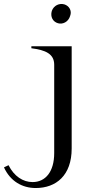

<svg xmlns="http://www.w3.org/2000/svg" viewBox="-142 -733 452 967"><path d="M38 214C140 214 219 151 219 15V-500H16V-490C87 -481 131 -462 131 -407V38C131 132 87 184 22 184C-26 184 -71 155 -99 99L-122 110C-90 180 -30 214 38 214ZM211 -652C222 -680 205 -704 182 -711C157 -718 129 -706 119 -678C110 -648 125 -623 150 -616C173 -609 202 -622 211 -652Z"/></svg>

Font: Sprat
Style: Regular
Weight: 400
Designer: Ethan Nakache
Foundry: Collletttivo
Version: Version 2.000;Glyphs 3.2 (3217)